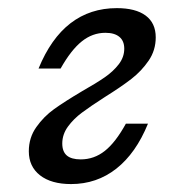

<svg xmlns="http://www.w3.org/2000/svg" viewBox="-20 -446 463 477"><path d="M51.6 -70.2Q51.6 -104 70.2 -130.2Q88.7 -156.5 114.5 -175Q140.3 -193.5 183.9 -219.4Q219.4 -239.5 240.3 -254Q261.3 -268.5 275 -286.3Q288.7 -304 288.7 -325Q288.7 -344.4 276.6 -354.4Q264.5 -364.5 241.9 -364.5Q209.7 -364.5 183.1 -343.1Q156.5 -321.8 130.6 -275.8H75.8Q106.5 -350.8 155.2 -388.3Q204 -425.8 270.2 -425.8Q316.9 -425.8 341.9 -407.3Q366.9 -388.7 366.9 -353.2Q366.9 -321 349.2 -295.2Q331.5 -269.4 306.5 -250Q281.5 -230.6 240.3 -204.8Q204 -181.5 183.5 -166.1Q162.9 -150.8 148.8 -131.5Q134.7 -112.1 134.7 -89.5Q134.7 -69.4 146 -59.7Q157.3 -50 180.6 -50Q213.7 -50 240.3 -71Q266.9 -91.9 292.7 -138.7H347.6Q317.7 -65.3 269 -27Q220.2 11.3 156.5 11.3Q107.3 11.3 79.4 -10.5Q51.6 -32.3 51.6 -70.2Z"/></svg>

Font: Playfair Micro SmCond SmLight
Style: Italic
Weight: 360
Width: 4
Italic angle: -15.6°
Designer: Claus Eggers Sørensen
Foundry: Claus Eggers Sørensen
Version: Version 2.203;Glyphs 3.3 (3326)